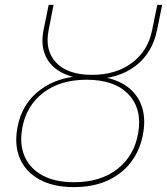

<svg xmlns="http://www.w3.org/2000/svg" viewBox="-20 -762 683 785"><path d="M282 3Q199 3 142.5 -27.5Q86 -58 62 -112.5Q38 -167 51 -239Q69 -339 145.5 -395.5Q222 -452 337 -452Q420 -452 475.5 -423Q531 -394 554.5 -340.5Q578 -287 565 -215Q553 -148 515.5 -99Q478 -50 419 -23.5Q360 3 282 3ZM283 -17Q391 -17 460 -71Q529 -125 545 -218Q562 -316 505.5 -376Q449 -436 334 -436Q226 -436 156.5 -382.5Q87 -329 71 -238Q59 -172 81 -122Q103 -72 154.5 -44.5Q206 -17 283 -17ZM357 -439Q284 -439 235 -464Q186 -489 166 -534Q146 -579 158 -639L179 -742H199L179 -640Q162 -556 209.5 -506Q257 -456 356 -456Q454 -456 519.5 -505Q585 -554 602 -639L623 -742H643L622 -639Q603 -545 533.5 -492Q464 -439 357 -439Z"/></svg>

Font: Montserrat Thin Thin
Style: Italic
Weight: 250
Italic angle: -11.3°
Version: Version 9.000